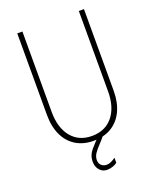

<svg xmlns="http://www.w3.org/2000/svg" viewBox="-164 -814 891 1099"><g transform="rotate(-20 281.0 -265.0)"><path d="M280.3 7.8Q217.8 7.8 172.4 -20Q127 -47.9 102.5 -99.6Q78.1 -151.4 78.1 -222.7V-719.7H109.4V-230.5Q109.4 -133.3 155 -77.4Q200.7 -21.5 280.3 -21.5Q360.8 -21.5 407 -77.4Q453.1 -133.3 453.1 -230.5V-719.7H484.4V-222.7Q484.4 -151.4 459.7 -99.6Q435.1 -47.9 389.4 -20Q343.8 7.8 280.3 7.8ZM295.9 190.4Q268.1 190.4 250.2 169.9Q232.4 149.4 232.4 118.2Q232.4 79.1 258.8 48.6Q285.2 18.1 314.5 -11.7L336.9 0Q320.3 21 302 39.8Q283.7 58.6 270.8 77.6Q257.8 96.7 257.8 118.2Q257.8 139.2 271 150.6Q284.2 162.1 300.8 162.1Q317.9 162.1 332.5 154.5Q347.2 147 357.4 139.6V169.9Q347.2 178.7 329.6 184.6Q312 190.4 295.9 190.4Z"/></g></svg>

Font: Reddit Mono ExtraLight
Style: Regular
Weight: 250
Monospace: yes
Designer: Stephen Hutchings
Foundry: Reddit
Version: Version 1.014